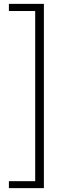

<svg xmlns="http://www.w3.org/2000/svg" viewBox="-20 -805 355 993"><path d="M26 168H207V-785H26V-748H162V132H26Z"/></svg>

Font: Noto Sans CJK SC Light
Style: Regular
Weight: 300
Designer: Ryoko NISHIZUKA 西塚涼子 (kana, bopomofo & ideographs); Paul D. Hunt (Latin, Greek & Cyrillic); Sandoll Communications 산돌커뮤니
Foundry: Adobe
Version: Version 2.004;hotconv 1.0.118;makeotfexe 2.5.65603